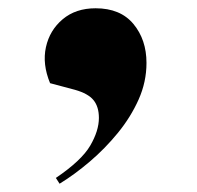

<svg xmlns="http://www.w3.org/2000/svg" viewBox="-20 -224 475 464"><path d="M124 220 115 206Q177 164 198 128Q219 92 219 61Q219 34 206 18Q193 2 161 -7L101 -23Q82 -69 91 -110Q100 -151 131.5 -177.5Q163 -204 211 -204Q271 -204 302.5 -166Q334 -128 334 -72Q334 -26 315 16.5Q296 59 265 97Q234 135 197 166.5Q160 198 124 220Z"/></svg>

Font: Literata 72pt ExtraBold
Style: Italic
Weight: 800
Italic angle: -2°
Designer: Latin by Veronika Burian and Jose Scaglione. Greek by Irene Vlachou. Cyrillic by Vera Evstafieva
Foundry: TypeTogether
Version: Version 3.002